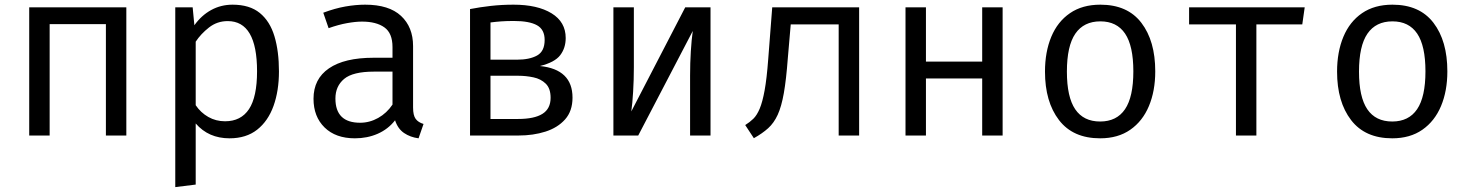

<svg xmlns="http://www.w3.org/2000/svg" viewBox="-20 -571 6194 809"><path d="M426.2 0V-469.2H189.2V0H103.1V-540H512.3V0Z M960 -551.3Q1031.8 -551.3 1074.6 -516.4Q1117.4 -481.5 1136.4 -418.2Q1155.4 -354.9 1155.4 -270.3Q1155.4 -188.7 1132.6 -124.9Q1109.7 -61 1063.6 -24.6Q1017.4 11.8 947.2 11.8Q858.5 11.8 804.6 -50.8V206.7L718.5 217.4V-540H791.8L799 -464.6Q828.7 -506.2 869.7 -528.7Q910.8 -551.3 960 -551.3ZM939.5 -482.1Q894.9 -482.1 860.5 -455.1Q826.2 -428.2 804.6 -395.4V-127.7Q825.6 -96.4 857.7 -78.2Q889.7 -60 928.2 -60Q995.4 -60 1029.2 -111.3Q1063.1 -162.6 1063.1 -270.8Q1063.1 -482.1 939.5 -482.1Z M1720.5 -117.9Q1720.5 -85.1 1731.3 -70.3Q1742.1 -55.4 1764.6 -48.7L1743.6 11.8Q1708.7 7.2 1682.6 -10.5Q1656.4 -28.2 1644.6 -64.1Q1615.4 -26.7 1571.5 -7.4Q1527.7 11.8 1475.4 11.8Q1394.4 11.8 1347.7 -33.8Q1301 -79.5 1301 -154.9Q1301 -238.5 1366.2 -283.1Q1431.3 -327.7 1554.4 -327.7H1633.8V-372.8Q1633.8 -431.3 1599.7 -455.6Q1565.6 -480 1505.1 -480Q1478.5 -480 1442.6 -473.6Q1406.7 -467.2 1364.6 -452.3L1342.1 -517.4Q1391.3 -535.9 1435.1 -543.6Q1479 -551.3 1518.5 -551.3Q1619 -551.3 1669.7 -504.1Q1720.5 -456.9 1720.5 -376.9ZM1497.4 -53.8Q1537.4 -53.8 1573.6 -74.1Q1609.7 -94.4 1633.8 -130.3V-269.2H1555.9Q1466.7 -269.2 1430 -238.5Q1393.3 -207.7 1393.3 -155.9Q1393.3 -53.8 1497.4 -53.8Z M2144.1 -551.3Q2244.6 -551.3 2304.1 -514.9Q2363.6 -478.5 2363.6 -410.8Q2363.6 -368.7 2340.5 -338.5Q2317.4 -308.2 2254.9 -292.8Q2392.3 -279 2392.3 -159.5Q2392.3 -103.1 2361 -67.9Q2329.7 -32.8 2278.2 -16.4Q2226.7 0 2164.6 0H1960.5V-532.8Q2002.6 -541 2048.7 -546.2Q2094.9 -551.3 2144.1 -551.3ZM2145.1 -482.6Q2114.4 -482.6 2092.8 -481Q2071.3 -479.5 2046.7 -476.4V-319.5H2157.9Q2211.3 -319.5 2243.1 -337.2Q2274.9 -354.9 2274.9 -402.6Q2274.9 -446.7 2242.6 -464.6Q2210.3 -482.6 2145.1 -482.6ZM2046.7 -69.7H2162.6Q2231.3 -69.7 2265.6 -91.3Q2300 -112.8 2300 -159Q2300 -198.5 2279.5 -218.5Q2259 -238.5 2227.7 -245.1Q2196.4 -251.8 2163.6 -251.8H2046.7Z M2973.8 -540V0H2887.7V-252.8Q2887.7 -305.6 2890.8 -354.6Q2893.8 -403.6 2899 -440.5L2669.2 0H2564.6V-540H2650.8V-287.7Q2650.8 -235.4 2647.7 -184.4Q2644.6 -133.3 2640 -101.5L2867.2 -540Z M3600 -540V0H3513.8V-468.2H3311.8L3299.5 -325.6Q3292.8 -235.9 3282.8 -179Q3272.8 -122.1 3256.9 -87.4Q3241 -52.8 3216.7 -30.8Q3192.3 -8.7 3156.4 11.3L3120 -44.1Q3139 -55.9 3154.1 -70.5Q3169.2 -85.1 3181 -113.1Q3192.8 -141 3201.8 -190.5Q3210.8 -240 3216.9 -321.5L3233.8 -540Z M4118.5 0V-240.5H3881.5V0H3795.4V-540H3881.5V-311.3H4118.5V-540H4204.6V0Z M4616.4 -551.3Q4730.8 -551.3 4789.2 -474.9Q4847.7 -398.5 4847.7 -270.3Q4847.7 -187.7 4821 -124.1Q4794.4 -60.5 4742.6 -24.4Q4690.8 11.8 4615.4 11.8Q4501 11.8 4442.1 -65.1Q4383.1 -142.1 4383.1 -269.2Q4383.1 -352.3 4409.7 -416.2Q4436.4 -480 4488.5 -515.6Q4540.5 -551.3 4616.4 -551.3ZM4616.4 -481Q4546.7 -481 4511 -429.2Q4475.4 -377.4 4475.4 -269.2Q4475.4 -162.1 4510.5 -110.5Q4545.6 -59 4615.4 -59Q4685.1 -59 4720.3 -110.8Q4755.4 -162.6 4755.4 -270.3Q4755.4 -377.9 4720.5 -429.5Q4685.6 -481 4616.4 -481Z M5477.4 -540 5467.2 -468.2H5273.8V0H5187.7V-468.2H4990.3V-540Z M5847.2 -551.3Q5961.5 -551.3 6020 -474.9Q6078.5 -398.5 6078.5 -270.3Q6078.5 -187.7 6051.8 -124.1Q6025.1 -60.5 5973.3 -24.4Q5921.5 11.8 5846.2 11.8Q5731.8 11.8 5672.8 -65.1Q5613.8 -142.1 5613.8 -269.2Q5613.8 -352.3 5640.5 -416.2Q5667.2 -480 5719.2 -515.6Q5771.3 -551.3 5847.2 -551.3ZM5847.2 -481Q5777.4 -481 5741.8 -429.2Q5706.2 -377.4 5706.2 -269.2Q5706.2 -162.1 5741.3 -110.5Q5776.4 -59 5846.2 -59Q5915.9 -59 5951 -110.8Q5986.2 -162.6 5986.2 -270.3Q5986.2 -377.9 5951.3 -429.5Q5916.4 -481 5847.2 -481Z"/></svg>

Font: FiraCode Nerd Font Mono
Style: Regular
Weight: 400
Monospace: yes
Designer: Carrois Corporate, Edenspiekermann AG, Nikita Prokopov
Foundry: Carrois Corporate, Edenspiekermann AG, Nikita Prokopov
Version: Version 6.002;Nerd Fonts 3.4.0